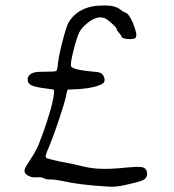

<svg xmlns="http://www.w3.org/2000/svg" viewBox="-20 -652 641 708"><path d="M323.2 -628.9Q339.8 -631.8 370.1 -631.8Q408.2 -630.9 425.8 -615.2Q430.7 -610.4 440.4 -606.4Q449.2 -603.5 455.1 -595.2Q460.9 -586.9 469.7 -568.4Q479.5 -543.9 482.4 -529.3Q483.4 -515.6 479 -511.7Q474.6 -507.8 459 -507.8Q430.7 -507.8 427.7 -517.6Q426.8 -522.5 418 -532.2Q410.2 -540 410.2 -544.9Q410.2 -548.8 396.5 -562Q382.8 -575.2 372.1 -582Q339.8 -600.6 295.9 -561.5Q280.3 -547.9 272.9 -533.7Q265.6 -519.5 256.8 -488.3Q237.3 -416 242.2 -407.2Q249 -394.5 324.2 -387.7Q348.6 -386.7 355.5 -379.9Q361.3 -375 364.3 -366.2Q367.2 -357.4 364.3 -350.6Q361.3 -340.8 332 -333Q302.7 -325.2 265.6 -323.2Q231.4 -322.3 229.5 -320.8Q227.5 -319.3 223.1 -296.9Q218.8 -274.4 198.7 -214.4Q178.7 -154.3 165 -121.1Q150.4 -86.9 148.4 -78.1Q147.5 -70.3 154.3 -67.9Q161.1 -65.4 204.1 -55.7Q249 -47.9 287.1 -38.1Q324.2 -29.3 363.8 -29.3Q403.3 -29.3 446.3 -34.2Q487.3 -38.1 500 -36.1Q522.5 -33.2 522.5 -10.7Q522.5 4.9 507.3 12.2Q492.2 19.5 436.5 31.2Q406.2 38.1 379.9 36.1Q274.4 30.3 206.1 14.6Q182.6 9.8 168 9.8Q151.4 10.7 140.6 4.9Q130.9 0 117.2 2Q91.8 3.9 77.1 -8.8Q68.4 -16.6 70.8 -26.4Q73.2 -36.1 89.8 -60.5Q103.5 -80.1 112.3 -97.7Q121.1 -112.3 138.7 -161.6Q156.2 -210.9 166 -246.1Q173.8 -273.4 177.7 -296.9Q181.6 -320.3 177.7 -321.3Q176.8 -322.3 153.3 -325.2Q112.3 -330.1 97.2 -336.9Q82 -343.8 82 -358.4Q82 -377.9 106.4 -384.8Q116.2 -387.7 152.3 -387.7Q182.6 -387.7 187 -390.1Q191.4 -392.6 193.4 -415Q196.3 -444.3 210 -497.6Q223.6 -550.8 232.4 -568.4Q238.3 -579.1 250 -591.8Q277.3 -620.1 323.2 -628.9Z"/></svg>

Font: JasonHandwriting1
Style: Regular
Weight: 400
Version: Version 1.48.20